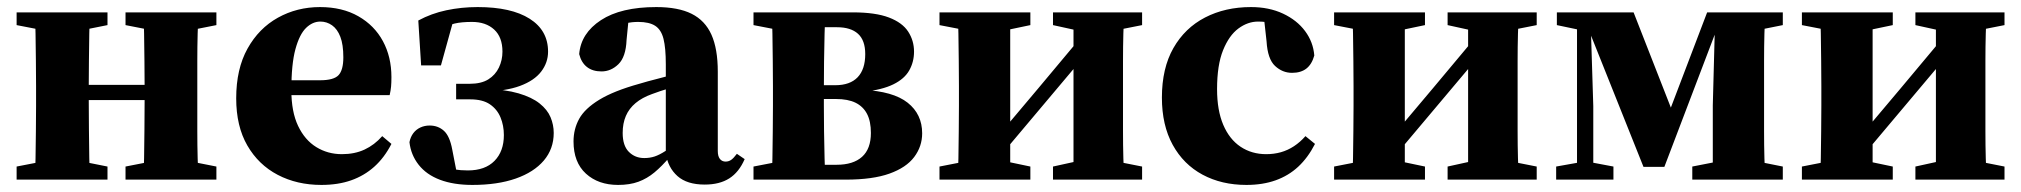

<svg xmlns="http://www.w3.org/2000/svg" viewBox="-20 -508 5717 543"><path d="M78 0Q80 -24 80.5 -60.5Q81 -97 81.5 -137Q82 -177 82 -209V-264Q82 -296 81.5 -336Q81 -376 80.5 -413Q80 -450 78 -473H235Q233 -450 232.5 -413Q232 -376 231.5 -336Q231 -296 231 -264V-226Q231 -185 231.5 -142Q232 -99 232.5 -61.5Q233 -24 235 0ZM385 0Q387 -24 387.5 -61.5Q388 -99 388.5 -142Q389 -185 389 -226V-264Q389 -296 388.5 -336Q388 -376 387.5 -413Q387 -450 385 -473H542Q540 -450 539 -413Q538 -376 538 -336Q538 -296 538 -264V-209Q538 -177 538 -137Q538 -97 539 -60.5Q540 -24 542 0ZM27 0V-37L120 -55H194L284 -37V0ZM27 -437V-473H284V-437L194 -419H120ZM335 0V-37L427 -55H501L592 -37V0ZM335 -437V-473H592V-437L501 -419H427ZM172 -225V-268H445V-225Z M889 15Q820 15 765.5 -13.5Q711 -42 679.5 -96.5Q648 -151 648 -230Q648 -313 680 -370.5Q712 -428 766 -458Q820 -488 885 -488Q948 -488 993.5 -462Q1039 -436 1063 -391.5Q1087 -347 1087 -290Q1087 -274 1086 -263Q1085 -252 1082 -239H710V-281H885Q924 -281 937.5 -295.5Q951 -310 951 -346Q951 -382 942.5 -404Q934 -426 919 -436.5Q904 -447 886 -447Q864 -447 845.5 -429Q827 -411 815.5 -369Q804 -327 804 -253Q804 -192 823 -152Q842 -112 874.5 -92Q907 -72 947 -72Q983 -72 1011 -85Q1039 -98 1061 -123L1087 -101Q1067 -62 1038.5 -36.5Q1010 -11 973 2Q936 15 889 15Z M1316 15Q1263 15 1224.5 0.5Q1186 -14 1164 -42Q1142 -70 1138 -106Q1141 -121 1149 -131.5Q1157 -142 1169 -147.5Q1181 -153 1195 -153Q1219 -153 1235.5 -138Q1252 -123 1259 -85L1273 -13L1222 -43Q1245 -32 1264 -29Q1283 -26 1303 -26Q1352 -26 1378.5 -53Q1405 -80 1405 -126Q1405 -153 1395.5 -176Q1386 -199 1365.5 -213Q1345 -227 1310 -227H1270V-271H1308Q1341 -271 1361 -283.5Q1381 -296 1391 -317Q1401 -338 1401 -362Q1401 -403 1377.5 -424.5Q1354 -446 1315 -446Q1285 -446 1266 -441.5Q1247 -437 1225 -425L1266 -464L1227 -323H1171L1163 -450Q1200 -470 1242.5 -479Q1285 -488 1331 -488Q1426 -488 1478 -455Q1530 -422 1530 -362Q1530 -331 1510.5 -305.5Q1491 -280 1450.5 -265Q1410 -250 1347 -249L1351 -257Q1409 -255 1446.5 -244Q1484 -233 1506 -215.5Q1528 -198 1537 -176.5Q1546 -155 1546 -132Q1546 -87 1518 -54Q1490 -21 1438.5 -3Q1387 15 1316 15Z M1728 15Q1672 15 1637 -17Q1602 -49 1602 -108Q1602 -143 1618 -172Q1634 -201 1675 -226Q1716 -251 1788 -271Q1811 -278 1837 -284.5Q1863 -291 1890 -298.5Q1917 -306 1943 -313V-280Q1908 -269 1876.5 -259.5Q1845 -250 1824 -242Q1796 -232 1777.5 -216.5Q1759 -201 1750 -180Q1741 -159 1741 -132Q1741 -96 1758.5 -78.5Q1776 -61 1802 -61Q1818 -61 1831.5 -65.5Q1845 -70 1862 -81Q1879 -92 1903 -112L1912 -65H1875Q1852 -38 1831 -20.5Q1810 -3 1785.5 6Q1761 15 1728 15ZM1973 14Q1923 14 1896 -10Q1869 -34 1863 -74V-78V-326Q1863 -372 1856.5 -398Q1850 -424 1833 -435Q1816 -446 1785 -446Q1768 -446 1749.5 -442.5Q1731 -439 1706 -432L1759 -466L1752 -395Q1750 -347 1729 -326.5Q1708 -306 1681 -306Q1656 -306 1640 -318.5Q1624 -331 1618 -355Q1623 -414 1679.5 -451Q1736 -488 1836 -488Q1898 -488 1936 -469Q1974 -450 1992 -410Q2010 -370 2010 -305V-81Q2010 -66 2016 -58.5Q2022 -51 2032 -51Q2041 -51 2048 -56Q2055 -61 2064 -73L2086 -58Q2070 -21 2042.5 -3.5Q2015 14 1973 14Z M2111 0V-37L2204 -55L2244 -42H2346Q2393 -42 2418 -64.5Q2443 -87 2443 -132Q2443 -165 2432 -186Q2421 -207 2399.5 -217.5Q2378 -228 2344 -228H2247V-267H2342Q2384 -267 2405.5 -289.5Q2427 -312 2427 -355Q2427 -394 2406.5 -412.5Q2386 -431 2347 -431H2252L2204 -419L2111 -437V-473H2392Q2456 -473 2494 -458.5Q2532 -444 2548.5 -418.5Q2565 -393 2565 -362Q2565 -333 2551.5 -309Q2538 -285 2506.5 -269.5Q2475 -254 2421 -248L2419 -254Q2506 -250 2547 -217.5Q2588 -185 2588 -131Q2588 -94 2565.5 -64Q2543 -34 2495.5 -17Q2448 0 2372 0ZM2162 0Q2164 -24 2164.5 -60.5Q2165 -97 2165.5 -137Q2166 -177 2166 -209V-264Q2166 -296 2165.5 -336Q2165 -376 2164.5 -413Q2164 -450 2162 -473H2314Q2313 -450 2312 -412.5Q2311 -375 2310.5 -333.5Q2310 -292 2310 -256V-209Q2310 -177 2310.5 -137Q2311 -97 2312 -60.5Q2313 -24 2314 0Z M2637 0V-37L2729 -55H2808L2894 -37V0ZM2958 0V-37L3040 -55H3119L3210 -37V0ZM2688 0Q2690 -24 2690.5 -60.5Q2691 -97 2691.5 -137Q2692 -177 2692 -209V-264Q2692 -296 2691.5 -336Q2691 -376 2690.5 -413Q2690 -450 2688 -473H2837V0ZM2799 -55 2764 -100H2783L2917 -259L3050 -418L3081 -371H3065L2932 -213ZM3016 0V-473H3160Q3158 -450 3157 -413Q3156 -376 3156 -336Q3156 -296 3156 -264V-209Q3156 -177 3156 -137Q3156 -97 3157 -60.5Q3158 -24 3160 0ZM2637 -437V-473H2894V-437L2808 -419H2730ZM2958 -437V-473H3210V-437L3119 -419H3040Z M3505 15Q3435 15 3381 -14Q3327 -43 3296.5 -98.5Q3266 -154 3266 -232Q3266 -315 3298.5 -372Q3331 -429 3388 -458.5Q3445 -488 3518 -488Q3569 -488 3608.5 -469.5Q3648 -451 3671 -420Q3694 -389 3697 -351Q3690 -326 3674.5 -314Q3659 -302 3634 -302Q3607 -302 3586 -321.5Q3565 -341 3562 -391L3554 -463L3620 -426Q3599 -437 3579.5 -442Q3560 -447 3538 -447Q3509 -447 3482.5 -427.5Q3456 -408 3439 -366Q3422 -324 3422 -256Q3422 -196 3439.5 -155Q3457 -114 3488.5 -93Q3520 -72 3561 -72Q3583 -72 3602.5 -77.5Q3622 -83 3639.5 -94.5Q3657 -106 3672 -123L3699 -101Q3679 -62 3651.5 -36.5Q3624 -11 3587.5 2Q3551 15 3505 15Z M3753 0V-37L3845 -55H3924L4010 -37V0ZM4074 0V-37L4156 -55H4235L4326 -37V0ZM3804 0Q3806 -24 3806.5 -60.5Q3807 -97 3807.5 -137Q3808 -177 3808 -209V-264Q3808 -296 3807.5 -336Q3807 -376 3806.5 -413Q3806 -450 3804 -473H3953V0ZM3915 -55 3880 -100H3899L4033 -259L4166 -418L4197 -371H4181L4048 -213ZM4132 0V-473H4276Q4274 -450 4273 -413Q4272 -376 4272 -336Q4272 -296 4272 -264V-209Q4272 -177 4272 -137Q4272 -97 4273 -60.5Q4274 -24 4276 0ZM3753 -437V-473H4010V-437L3924 -419H3846ZM4074 -437V-473H4326V-437L4235 -419H4156Z M4628 -36 4471 -429H4455V-473H4600L4719 -169L4688 -158L4808 -473H4853L4854 -430H4837L4687 -36ZM4824 0V-210L4831 -473H4973Q4971 -450 4970 -413Q4969 -376 4969 -336Q4969 -296 4969 -264V-209Q4969 -177 4969 -137Q4969 -97 4970 -60.5Q4971 -24 4973 0ZM4381 0V-37L4454 -50H4474L4543 -37V0ZM4766 0V-37L4858 -55H4932L5022 -37V0ZM4383 -437V-473H4477V-420H4464ZM4440 0V-465H4478L4486 -208V0ZM4878 -419V-473H5022V-437L4932 -419Z M5076 0V-37L5168 -55H5247L5333 -37V0ZM5397 0V-37L5479 -55H5558L5649 -37V0ZM5127 0Q5129 -24 5129.5 -60.5Q5130 -97 5130.5 -137Q5131 -177 5131 -209V-264Q5131 -296 5130.5 -336Q5130 -376 5129.5 -413Q5129 -450 5127 -473H5276V0ZM5238 -55 5203 -100H5222L5356 -259L5489 -418L5520 -371H5504L5371 -213ZM5455 0V-473H5599Q5597 -450 5596 -413Q5595 -376 5595 -336Q5595 -296 5595 -264V-209Q5595 -177 5595 -137Q5595 -97 5596 -60.5Q5597 -24 5599 0ZM5076 -437V-473H5333V-437L5247 -419H5169ZM5397 -437V-473H5649V-437L5558 -419H5479Z"/></svg>

Font: Source Serif 4 36pt
Style: Bold
Weight: 700
Designer: Frank Grießhammer
Foundry: Adobe Systems Incorporated
Version: Version 4.004;hotconv 1.0.116;makeotfexe 2.5.65601